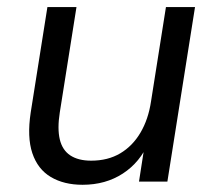

<svg xmlns="http://www.w3.org/2000/svg" viewBox="-20 -506 601 535"><path d="M210.1 8.9Q158.1 8.9 121.6 -12.8Q85.1 -34.5 70.1 -79.2Q55.1 -123.9 65.6 -192.8L112.1 -486.3H193.1L146.6 -192.7Q139.5 -147.7 146.6 -117.6Q153.7 -87.6 176 -72.9Q198.2 -58.3 234.1 -58.3Q280.6 -58.3 315 -78.7Q349.4 -99.1 371.3 -136.2Q393.3 -173.3 400.8 -223.3L442.4 -486.3H523.4L446.4 0H367.3L384.4 -110.1H394.5Q370.6 -53.9 322.4 -22.5Q274.3 8.9 210.1 8.9Z"/></svg>

Font: Nunito Sans 12pt ExtraLight
Style: Italic
Weight: 200
Italic angle: -9°
Designer: Vernon Adams
Foundry: Vernon Adams
Version: Version 3.101;gftools[0.9.27]